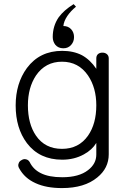

<svg xmlns="http://www.w3.org/2000/svg" viewBox="-20 -791 665 951"><path d="M356.4 -757.8 344.7 -770.5Q295.9 -740.2 270.5 -705.1Q241.2 -662.1 241.2 -607.4Q241.2 -585.9 253.9 -569.3Q268.6 -551.8 293.9 -551.8Q318.4 -551.8 333 -569.3Q346.7 -585 346.7 -607.4Q346.7 -629.9 333 -645.5Q318.4 -662.1 293.9 -662.1Q295.9 -685.5 313.5 -711.9Q330.1 -736.3 356.4 -757.8ZM457 -502V-450.2Q426.8 -495.1 385.7 -517.6Q343.8 -539.1 288.1 -539.1Q176.8 -539.1 113.3 -454.1Q57.6 -377.9 57.6 -268.6Q57.6 -156.2 113.3 -82Q175.8 0 288.1 0Q347.7 0 395.5 -26.4Q436.5 -48.8 457 -83V-25.4Q457 20.5 416 51.8Q371.1 86.9 288.1 86.9Q221.7 86.9 181.6 66.4Q144.5 47.9 127 11.7Q120.1 0 108.4 -2Q97.7 -4.9 86.9 2Q75.2 7.8 72.3 18.6Q67.4 30.3 75.2 43Q101.6 91.8 156.2 116.2Q209 140.6 287.1 140.6Q398.4 140.6 461.9 87.9Q518.6 42 518.6 -26.4V-502Q518.6 -515.6 508.8 -523.4Q500 -530.3 487.3 -530.3Q474.6 -530.3 465.8 -523.4Q457 -515.6 457 -502ZM287.1 -485.4Q369.1 -485.4 416 -417Q457 -356.4 457 -269.5Q457 -177.7 416 -119.1Q370.1 -53.7 287.1 -53.7Q203.1 -53.7 158.2 -119.1Q118.2 -177.7 118.2 -269.5Q118.2 -356.4 158.2 -417Q205.1 -485.4 287.1 -485.4Z"/></svg>

Font: Gulim
Style: Regular
Weight: 400
Version: Version 2.21